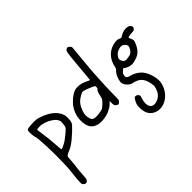

<svg xmlns="http://www.w3.org/2000/svg" viewBox="-186 -1155 1880 1880"><g transform="rotate(-45 754.5 -215.0)"><path d="M195.3 -104.5Q208 -111.3 219.2 -118.2Q230.5 -125 233.4 -127.9Q236.8 -131.3 246.6 -138.7Q256.3 -146.5 266.6 -154.3Q277.3 -162.1 290 -173.3Q303.2 -184.6 311 -192.4Q324.2 -205.1 327.6 -213.9Q331.1 -223.1 333.5 -250Q335 -267.6 335 -277.3Q335 -283.2 334.5 -286.6Q333 -295.9 322.8 -312.5Q308.6 -334.5 277.8 -354Q247.1 -374 212.4 -384.8Q193.8 -390.6 176.3 -393.6Q165 -395 154.8 -395Q148.9 -395 143.1 -394.5Q131.3 -393.6 122.6 -392.1Q113.8 -390.6 113.3 -390.1Q112.8 -389.6 113.8 -380.9Q114.7 -372.1 116.2 -360.4Q127.4 -281.7 132.3 -238.8Q136.7 -195.8 139.2 -149.4Q142.1 -89.4 147.5 -85.4Q148.4 -85 149.9 -85Q159.2 -85 195.3 -104.5ZM56.6 308.1Q47.9 299.3 46.4 290.5Q45.9 287.1 45.9 278.8Q45.9 267.6 46.9 248Q48.3 228 51.3 194.8Q54.7 161.1 58.1 133.8Q62.5 98.6 64.5 41.5Q66.4 -16.1 66.4 -79.1Q66.4 -112.3 65.9 -145Q64.9 -177.7 64 -207.5Q62 -263.7 58.1 -304.7Q54.7 -345.2 49.3 -355.5Q47.9 -358.4 45.9 -372.1Q43.5 -385.7 42.5 -402.3Q41.5 -412.6 41.5 -421.4Q41.5 -448.2 49.8 -455.1Q60.5 -464.4 118.7 -466.3Q135.3 -466.8 147.9 -466.8Q166.5 -466.8 176.8 -465.8Q192.9 -463.9 220.7 -454.6Q283.2 -434.1 327.6 -401.9Q371.6 -369.1 392.1 -328.6Q401.9 -309.1 404.8 -296.4Q407.7 -283.7 407.7 -260.7Q407.7 -229 403.3 -210.4Q398.4 -192.4 387.7 -180.2Q343.8 -132.3 285.6 -84Q227.1 -36.1 189.5 -22.5Q167.5 -14.2 153.8 -5.4Q140.6 3.4 139.2 10.7Q138.2 15.1 136.7 32.2Q135.3 49.3 133.8 68.8Q132.3 88.4 130.4 109.9Q128.4 130.9 126.5 140.6Q124.5 150.4 122.1 176.8Q119.6 203.1 118.2 230.5Q115.7 275.4 113.3 288.1Q110.8 300.3 102.5 308.6Q91.8 319.8 81.1 319.8Q80.6 319.8 80.1 319.8Q68.4 319.8 56.6 308.1Z M699.7 -82.5Q707.5 -85.9 721.7 -97.2Q736.3 -108.4 748 -120.6Q767.1 -140.1 773.4 -150.4Q779.3 -160.6 783.2 -180.2Q790 -214.4 795.9 -229.5Q801.8 -244.6 809.6 -250Q817.9 -254.9 819.3 -271.5Q820.3 -288.1 813 -292.5Q801.3 -300.3 762.2 -315.9Q723.1 -332 708.5 -335.4Q694.3 -338.4 686 -336.9Q677.7 -335 657.2 -324.2Q627 -308.1 606.9 -288.1Q586.9 -268.1 573.7 -240.7Q554.2 -200.2 549.8 -172.4Q548.3 -162.6 548.3 -152.3Q548.3 -132.8 553.7 -111.8Q560.5 -85 577.1 -76.7Q589.4 -70.3 615.7 -70.3Q625 -70.3 636.2 -71.3Q654.3 -72.8 673.3 -76.2Q691.9 -79.1 699.7 -82.5ZM568.4 -5.4Q526.4 -17.1 504.9 -45.4Q483.4 -73.7 478.5 -124Q477.5 -136.2 477.5 -148.9Q477.5 -193.4 492.2 -236.3Q511.7 -292 550.8 -332Q616.2 -398.9 672.4 -405.8Q682.1 -406.7 691.4 -406.7Q739.3 -406.7 790 -380.9Q802.7 -374.5 812 -370.6Q821.8 -366.7 822.8 -367.7Q823.2 -368.7 826.2 -394.5Q829.1 -420.4 832 -456.1Q837.9 -522.9 841.8 -569.3Q846.2 -615.2 849.1 -646Q855 -702.6 858.9 -717.3Q862.3 -732.4 868.7 -738.3Q873.5 -743.2 879.9 -746.6Q886.7 -750 891.1 -750Q900.9 -750 914.1 -737.3Q926.8 -725.1 926.8 -715.3Q926.8 -711.4 922.4 -664.1Q918 -617.2 911.6 -554.7Q907.7 -516.1 904.3 -474.1Q900.4 -431.6 897.5 -388.2Q892.1 -308.1 889.2 -230Q885.7 -151.4 885.7 -90.8Q885.7 -45.9 883.8 -34.7Q882.3 -23.9 873 -15.1Q868.2 -9.8 861.3 -6.3Q854.5 -2.4 850.1 -2.4Q845.7 -2.4 838.9 -6.3Q832 -9.8 826.7 -15.1Q818.8 -22.9 816.4 -30.8Q814 -38.6 814 -57.1Q814 -57.1 814 -86.4Q806.6 -79.6 792 -64.9Q774.4 -47.4 764.6 -43Q754.9 -38.6 743.7 -31.7Q710.9 -11.2 658.2 -3.4Q634.8 0 614.7 0Q588.9 0 568.4 -5.4Z M1260.7 -262.7Q1290.5 -267.6 1311.5 -300.8Q1324.7 -321.3 1324.7 -337.4Q1324.7 -347.2 1319.8 -356Q1316.9 -361.3 1309.1 -368.7Q1301.8 -375.5 1293.9 -379.4Q1281.2 -386.2 1273.9 -386.7Q1266.1 -387.2 1246.1 -382.8Q1223.1 -377.4 1206.1 -365.2Q1189 -352.5 1174.8 -330.1Q1168.9 -320.8 1168.9 -309.6Q1168.9 -299.3 1173.8 -287.6Q1184.1 -263.2 1205.1 -257.8Q1212.9 -255.9 1222.7 -256.8Q1232.9 -257.8 1260.7 -262.7ZM1060.1 309.6Q1018.1 294.4 996.6 259.8Q975.1 224.6 974.6 170.9Q974.6 142.1 977.5 129.4Q980 116.7 990.2 96.7Q996.6 84 1003.4 73.7Q1010.3 63.5 1013.7 61.5Q1022.9 56.2 1036.6 60.5Q1050.3 65.4 1057.6 76.2Q1063.5 85.4 1063 92.3Q1062.5 99.1 1054.2 122.6Q1044.9 149.4 1044.9 176.3Q1044.9 178.7 1044.9 181.2Q1045.9 210.4 1058.1 226.6Q1073.2 247.1 1101.6 247.1Q1112.8 247.1 1126.5 243.7Q1173.3 231.9 1201.7 190.9Q1206.1 184.1 1211.9 170.4Q1217.8 157.2 1221.2 145.5Q1226.6 127.4 1227.1 116.2Q1227.1 114.7 1227.1 113.8Q1227.1 103 1223.6 84Q1211.4 19.5 1182.6 -10.3Q1153.3 -40.5 1091.8 -52.2Q1074.2 -55.7 1053.7 -74.2Q1033.2 -93.3 1025.9 -113.3Q1019.5 -129.4 1019.5 -138.2Q1019.5 -146.5 1025.9 -172.4Q1032.2 -198.2 1046.4 -223.1Q1060.5 -247.6 1074.7 -257.8Q1078.6 -260.7 1082 -268.1Q1085.9 -275.4 1086.9 -283.7Q1100.6 -357.4 1147.9 -403.3Q1195.3 -449.2 1265.1 -456.5Q1280.3 -458 1290.5 -456.5Q1301.3 -455.1 1312.5 -450.2Q1327.6 -442.9 1332.5 -443.4Q1337.4 -443.4 1350.6 -452.6Q1382.8 -474.1 1420.9 -477.1Q1425.8 -477.1 1430.7 -477.1Q1461.4 -477.1 1477.5 -461.4Q1488.3 -450.2 1488.8 -439.9Q1488.8 -439.5 1488.8 -439Q1488.8 -429.2 1479.5 -417.5Q1473.6 -410.2 1465.8 -407.7Q1458 -405.3 1437.5 -405.3Q1423.8 -404.8 1411.1 -402.8Q1398.4 -400.9 1393.6 -398.4Q1389.6 -396.5 1382.3 -392.6Q1385.7 -385.3 1392.1 -370.6Q1401.4 -350.1 1401.4 -339.8Q1401.4 -330.1 1391.1 -304.7Q1368.2 -249 1334.5 -222.7Q1300.8 -196.3 1236.8 -185.5Q1231.4 -184.6 1224.6 -184.6Q1210.4 -184.6 1191.9 -189.5Q1164.1 -196.8 1149.4 -208.5Q1145 -212.4 1135.7 -219.2Q1129.9 -214.8 1117.7 -205.6Q1103 -194.3 1096.7 -182.1Q1089.8 -169.4 1089.8 -152.3Q1089.8 -138.2 1100.6 -130.4Q1110.8 -122.1 1136.7 -116.7Q1163.1 -110.8 1194.3 -91.8Q1225.6 -72.3 1241.7 -51.8Q1274.4 -10.3 1289.6 48.3Q1298.8 83.5 1298.8 113.3Q1298.8 133.8 1294.4 151.4Q1281.2 209 1244.6 250.5Q1208 292 1162.1 308.6Q1137.2 317.4 1111.3 317.9Q1109.4 317.9 1107.4 317.9Q1083.5 317.9 1060.1 309.6Z"/></g></svg>

Font: Casuwalt
Style: Regular
Weight: 400
Designer: Walter E Stewart
Version: 0.1